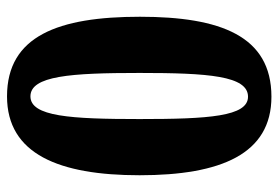

<svg xmlns="http://www.w3.org/2000/svg" viewBox="-140 -624 774 533"><g transform="rotate(90 246.5 -357.0)"><path d="M247 10C407 10 466 -134 466 -358C466 -584 407 -724 248 -724C79 -724 26 -582 26 -359C26 -133 79 10 247 10ZM247 -55C190 -55 182 -167 182 -358C182 -549 190 -659 248 -659C303 -659 310 -549 310 -358C310 -167 303 -55 247 -55Z"/></g></svg>

Font: Noto Serif Devanagari Condensed ExtraBold
Style: Regular
Weight: 800
Width: 3
Designer: Universal Thirst, Indian Type Foundry and the Monotype Design Team
Foundry: Monotype Imaging Inc.
Version: Version 2.004